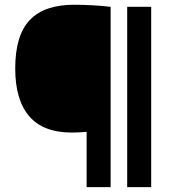

<svg xmlns="http://www.w3.org/2000/svg" viewBox="-20 -768 720 788"><path d="M335.5 0V-227Q306.5 -224 275.5 -224Q157 -224 99.8 -291Q42.5 -358 42.5 -487Q42.5 -623 102.2 -685.8Q162 -748.5 283.5 -748.5Q323 -748.5 361.2 -746.2Q399.5 -744 434 -740V0ZM502 0V-740H600.5V0Z"/></svg>

Font: Encode Sans SmExp SmBold
Style: Regular
Weight: 600
Width: 6
Designer: Multiple Designers
Foundry: Impallari Type
Version: Version 3.002; ttfautohint (v1.8.3) -l 8 -r 50 -G 200 -x 14 